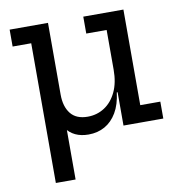

<svg xmlns="http://www.w3.org/2000/svg" viewBox="-83 -613 851 900"><g transform="rotate(-10 343.0 -163.0)"><path d="M469.5 -455H372.5V-535.5H563.5V-80.5H659V0H469.5ZM204.5 -286.5V-194.5Q204.5 -137 231 -103.5Q257.5 -70 312 -70Q356.5 -70 392.2 -93.2Q428 -116.5 448.8 -160.5Q469.5 -204.5 469.5 -265.5L491 -158.5H465.5Q458.5 -101.5 436 -63.5Q413.5 -25.5 379.2 -6.2Q345 13 301.5 13Q230 13 194.2 -38Q158.5 -89 158.5 -179.5V-286.5ZM110.5 210V-455H22V-535.5H204.5V210Z"/></g></svg>

Font: Hepta Slab Medium
Style: Regular
Weight: 500
Designer: Michael LaGattuta
Foundry: Michael LaGattuta
Version: Version 1.102